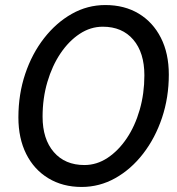

<svg xmlns="http://www.w3.org/2000/svg" viewBox="-20 -731 702 762"><path d="M304 11Q229 11 172 -23.5Q115 -58 84 -120Q53 -182 53 -265Q53 -357 80 -437.5Q107 -518 155 -579.5Q203 -641 265 -676Q327 -711 398 -711Q474 -711 530.5 -677Q587 -643 618.5 -581Q650 -519 650 -435Q650 -344 623 -263.5Q596 -183 548 -121Q500 -59 437.5 -24Q375 11 304 11ZM315 -76Q364 -76 407 -104.5Q450 -133 483 -182Q516 -231 534.5 -295.5Q553 -360 553 -432Q553 -522 509 -573.5Q465 -625 388 -625Q339 -625 296 -596.5Q253 -568 220 -519Q187 -470 168 -405.5Q149 -341 149 -268Q149 -179 193.5 -127.5Q238 -76 315 -76Z"/></svg>

Font: Red Hat Display SemiBold
Style: Italic
Weight: 600
Italic angle: -12°
Designer: Pentagram, MCKL
Foundry: Pentagram, MCKL
Version: Version 1.023